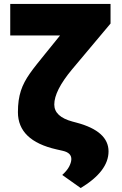

<svg xmlns="http://www.w3.org/2000/svg" viewBox="-20 -747 612 960"><path d="M31.2 -569.6V-727.3H532.7V-629.3L339.5 -399.1Q251.4 -293 251.4 -224.4Q251.4 -163.7 342.3 -139.2L363.6 -133.5Q522.7 -90.9 522.7 9.9Q522.7 109 383.5 193.2L291.2 127.8Q315.3 105.8 325.5 86.3Q335.6 66.8 336.6 51.1Q338.8 17.4 294 7.1L262.8 0Q69.6 -43.7 69.6 -186.1Q69.6 -218 73.3 -244.3Q77.1 -270.6 84.5 -293.5Q92 -316.4 103.2 -337.4Q114.3 -358.3 129.3 -379.6Q144.2 -400.9 162.6 -424Q181.1 -447.1 203.1 -474.4L280.2 -569.6Z"/></svg>

Font: Inter P Black
Style: Regular
Weight: 900
Designer: Rasmus Andersson
Foundry: rsms
Version: Version 3.018;git-588b23468